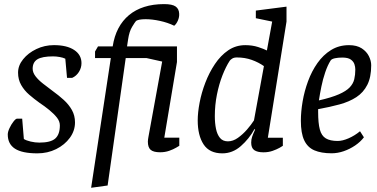

<svg xmlns="http://www.w3.org/2000/svg" viewBox="-20 -731 1822 927"><path d="M160.6 9.4Q87.1 9.4 52.3 -13.1Q17.5 -35.7 17.5 -81.7Q17.5 -94.6 25.9 -112.4Q34.2 -130.2 45.1 -144.1Q56 -158.1 62.3 -158.1H87.1L95.2 -59.9Q107.1 -52.4 128.2 -47.5Q149.4 -42.5 170.1 -42.5Q224.5 -42.5 246.8 -62.2Q269 -81.9 269 -125.6Q269 -145.2 254.8 -163.3Q240.5 -181.4 218.2 -199.7Q196 -217.9 170.4 -234.9Q145.5 -252.7 121.5 -273.3Q97.5 -293.9 82.4 -320.3Q67.2 -346.6 67.2 -380.3Q67.2 -414.8 91.7 -445Q116.1 -475.3 155.7 -494.2Q195.2 -513.1 240.4 -513.1Q302.7 -513.1 338.1 -489.7Q373.4 -466.3 373.4 -426.1Q373.4 -403.4 361 -383.7Q348.5 -363.9 328.5 -355.1H303.6L295.3 -447.6Q284.7 -452.8 268.1 -455.8Q251.5 -458.8 236.3 -458.8Q184 -458.8 160.8 -444.8Q137.7 -430.8 137.7 -399.2Q137.7 -380.9 151.5 -362.8Q165.3 -344.7 187.6 -327.3Q209.9 -310 233.8 -292.1Q263.2 -270.9 287.7 -248.7Q312.2 -226.4 327.2 -199.8Q342.1 -173.2 342.1 -140Q342.1 -99.7 317.3 -65.7Q292.5 -31.7 251.2 -11.1Q209.8 9.4 160.6 9.4Z M420 175.6 515.1 -450.6H438.9V-482.4L453.2 -507H524.1Q531.7 -556.5 551.6 -594.3Q571.6 -632.1 602.9 -658.1Q634.2 -684.1 676.5 -697.6Q718.9 -711.2 772.1 -711.2Q811.8 -711.2 828 -699.6Q844.2 -688.1 845.1 -664.9Q846 -648 838.8 -631.6Q831.6 -615.1 821.1 -606.7Q789.8 -622 752.3 -630.1Q714.8 -638.3 683.2 -638.3Q665 -638.3 652.3 -635.8Q639.7 -633.3 635.5 -628.1Q631.4 -623.7 617.7 -601.2Q604 -578.8 598.3 -539.7L593.4 -507H834.4V-431.6L773.2 -66.2H845.7V-27.1Q843.6 -26 830.4 -18Q817.1 -10 796.9 -2.9Q776.7 4.2 753.2 4.2Q721.2 4.2 707.5 -7.5Q693.9 -19.2 693.9 -47.4Q693.9 -51.4 694.8 -58.5Q695.6 -65.6 696.8 -70.8L763 -433.8L687.7 -450.6H587L499.6 164.6Z M1053.6 9.4Q991.4 9.4 963 -33.8Q934.6 -77 934.6 -150Q934.6 -187.3 943.7 -235.3Q952.8 -283.3 971.4 -331.8Q989.9 -380.3 1017.6 -421.6Q1045.2 -463 1081.8 -488Q1118.4 -513 1164.4 -513Q1198.2 -513 1226.3 -503.9Q1254.3 -494.7 1268.6 -487.3L1294.1 -626.8L1215.2 -643.1V-679.9L1363.3 -698.9V-626.8L1273.2 -66H1345.6V-27Q1343.4 -25 1329.8 -17.4Q1316.1 -9.7 1296 -2.6Q1275.9 4.4 1252.4 4.4Q1222.7 4.4 1207.7 -6.1Q1192.8 -16.6 1192.8 -42.4Q1192.8 -57.7 1197.4 -71Q1201.9 -84.3 1211.8 -105.6L1208.6 -107.6Q1182.8 -60.7 1142.8 -25.6Q1102.8 9.4 1053.6 9.4ZM1080.4 -48.6Q1105 -48.6 1128.6 -65.4Q1152.3 -82.2 1172.5 -105.4Q1192.7 -128.6 1206.2 -149.7L1254.2 -411.8Q1228.5 -430 1195.5 -441.8Q1162.5 -453.6 1123.7 -453.6Q1109.4 -453.6 1100.9 -448Q1092.3 -442.4 1089.2 -437.8Q1070.5 -409.2 1054 -367.1Q1037.6 -325.1 1027.4 -274.5Q1017.2 -223.9 1017.2 -170.1Q1017.2 -136.4 1022.9 -108.9Q1028.6 -81.4 1042.2 -65Q1055.8 -48.6 1080.4 -48.6Z M1581.4 9.1Q1530.8 9.1 1497.7 -5.2Q1464.7 -19.5 1448.7 -53.8Q1432.6 -88 1432.6 -147.6Q1432.6 -191.4 1441.1 -241.3Q1449.6 -291.1 1467.3 -339.1Q1484.9 -387.1 1512.7 -426.6Q1540.5 -466 1578.5 -489.5Q1616.4 -513 1665.3 -513Q1702.6 -513 1726.4 -497.6Q1750.1 -482.1 1761.1 -459.7Q1772.2 -437.3 1772.2 -415.8Q1772.2 -358.3 1753.4 -321.3Q1734.7 -284.3 1700.4 -261.9Q1666.1 -239.6 1619.3 -226.9Q1572.4 -214.1 1516 -204V-190.2Q1516 -136.3 1524.2 -105.7Q1532.3 -75.2 1553.3 -62.8Q1574.2 -50.4 1610.3 -50.4Q1633.7 -50.4 1663.2 -63.3Q1692.7 -76.2 1718.2 -97.3L1737 -68.1Q1720.3 -46 1694.3 -28.4Q1668.4 -10.9 1639.1 -0.9Q1609.9 9.1 1581.4 9.1ZM1519.7 -246.2Q1580.8 -260.2 1616.1 -275.7Q1651.4 -291.2 1668.3 -309Q1685.2 -326.7 1690.4 -348.4Q1695.5 -370 1695.5 -395.4Q1695.5 -407.9 1691.2 -420.9Q1686.9 -434 1673.7 -443.5Q1660.5 -453.1 1632.6 -453.1Q1612.2 -453.1 1596.7 -449.7Q1581.2 -446.2 1576.4 -439.1Q1561.6 -415.5 1550.2 -381.8Q1538.7 -348.1 1531.6 -312.7Q1524.4 -277.3 1519.7 -246.2Z"/></svg>

Font: Faustina Light
Style: Italic
Weight: 300
Italic angle: -8°
Designer: Alfonso Garcia
Foundry: http://www.omnibus-type.com
Version: Version 1.200